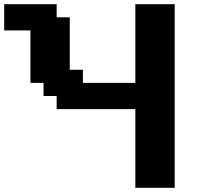

<svg xmlns="http://www.w3.org/2000/svg" viewBox="-20 -895 977 915"><path d="M625 0H812.5V-875H625V-500H375V-562.5H312.5V-812.5H250V-875H0V-750H125V-500H187.5V-437.5H250V-375H625Z"/></svg>

Font: Faithful 32x
Style: Semibold
Weight: 400
Foundry: Faithful Resource Pack
Version: Version 1.0; January 27, 2023